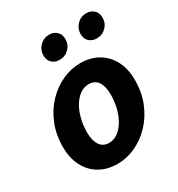

<svg xmlns="http://www.w3.org/2000/svg" viewBox="-171 -818 874 942"><g transform="rotate(-30 265.5 -347.0)"><path d="M222.1 12Q164.1 12 120.7 -13.3Q77.4 -38.6 53.5 -84.7Q29.5 -130.8 29.5 -192.5Q29.5 -264.4 53.4 -322.2Q77.3 -380.1 117.3 -421.7Q157.4 -463.4 206.9 -485.8Q256.4 -508.1 307.5 -508.1Q365.6 -508.1 408.9 -482.8Q452.3 -457.5 476.2 -411.4Q500.1 -365.3 500.1 -303.6Q500.1 -231.7 476.3 -173.9Q452.4 -116.1 412.3 -74.4Q372.3 -32.7 322.8 -10.4Q273.2 12 222.1 12ZM237.3 -98Q262.7 -98 285.2 -113.5Q307.7 -129 324.8 -156.5Q341.9 -184 351.8 -221Q361.7 -258 361.7 -300.9Q361.7 -346.9 344.5 -372.5Q327.3 -398.1 292.4 -398.1Q267.2 -398.1 244.6 -383Q222 -367.9 204.9 -340.4Q187.8 -313 177.9 -276Q167.9 -239 167.9 -195.2Q167.9 -150.3 185.5 -124.2Q203.1 -98 237.3 -98ZM230.2 -572.3Q205 -572.3 188.2 -587.6Q171.3 -602.8 171.3 -631.3Q171.3 -660.7 192.8 -683.1Q214.3 -705.6 246.1 -705.6Q271.3 -705.6 288.2 -689.9Q305.1 -674.2 305.1 -646.2Q305.1 -615.6 283.5 -594Q262 -572.3 230.2 -572.3ZM440.7 -572.3Q415.5 -572.3 398.6 -587.6Q381.8 -602.8 381.8 -631.3Q381.8 -660.7 403.3 -683.1Q424.8 -705.6 456.6 -705.6Q481.8 -705.6 498.7 -689.9Q515.6 -674.2 515.6 -646.2Q515.6 -615.6 494 -594Q472.5 -572.3 440.7 -572.3Z"/></g></svg>

Font: Source Sans 3
Style: Italic
Weight: 200
Italic angle: -11°
Designer: Paul D. Hunt
Foundry: Adobe
Version: Version 3.046;hotconv 1.0.118;makeotfexe 2.5.65603